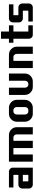

<svg xmlns="http://www.w3.org/2000/svg" viewBox="1572 -2252 680 3864"><g transform="rotate(-90 1912.0 -320.0)"><path d="M470.2 0H129.9Q96.7 0 73.2 -23.4Q49.8 -46.9 49.8 -80.1V-210Q49.8 -243.2 73.2 -266.6Q96.7 -290 129.9 -290H325.2V-390.1H71.8V-480H390.1Q422.9 -480 446.5 -456.3Q470.2 -432.6 470.2 -399.9ZM325.2 -89.8V-200.2H194.8V-89.8Z M1284.7 0H1139.6V-319.8Q1139.6 -349.6 1122.1 -369.9Q1104.5 -390.1 1079.6 -390.1H1009.8V0H864.7V-390.1H734.9V0H589.8V-480H1125Q1191.4 -480 1238 -433.3Q1284.7 -386.7 1284.7 -319.8Z M1835 -160.2Q1835 -93.8 1788.1 -46.9Q1741.2 0 1674.8 0H1554.7Q1488.3 0 1441.4 -46.9Q1394.5 -93.8 1394.5 -160.2V-319.8Q1394.5 -386.7 1441.4 -433.3Q1488.3 -480 1554.7 -480H1674.8Q1741.2 -480 1788.1 -433.3Q1835 -386.7 1835 -319.8ZM1689.9 -160.2V-319.8Q1689.9 -349.6 1672.4 -369.9Q1654.8 -390.1 1629.9 -390.1H1599.6Q1574.7 -390.1 1557.1 -369.9Q1539.6 -349.6 1539.6 -319.8V-160.2Q1539.6 -129.9 1556.9 -109.9Q1574.2 -89.8 1599.6 -89.8H1629.9Q1655.3 -89.8 1672.6 -109.9Q1689.9 -129.9 1689.9 -160.2Z M2364.3 -160.2Q2364.3 -93.8 2317.6 -46.9Q2271 0 2204.1 0H2094.2Q2027.8 0 1981 -46.9Q1934.1 -93.8 1934.1 -160.2V-480H2079.1V-160.2Q2079.1 -130.4 2096.7 -110.1Q2114.3 -89.8 2139.2 -89.8H2159.2Q2184.1 -89.8 2201.7 -110.1Q2219.2 -130.4 2219.2 -160.2V-480H2364.3Z M2904.3 0H2759.3V-319.8Q2759.3 -349.6 2741.7 -369.9Q2724.1 -390.1 2699.2 -390.1H2619.1V0H2474.1V-480H2744.1Q2810.5 -480 2857.4 -433.3Q2904.3 -386.7 2904.3 -319.8Z M3334 0H3144Q3111.3 0 3087.6 -23.4Q3064 -46.9 3064 -80.1V-390.1H2983.9V-480H3064V-640.1H3209V-480H3334V-390.1H3209V-89.8H3334Z M3773.9 -80.1Q3773.9 -46.9 3750.2 -23.4Q3726.6 0 3693.8 0H3410.6V-89.8H3628.9V-200.2H3473.6Q3440.4 -200.2 3417 -223.6Q3393.6 -247.1 3393.6 -279.8V-399.9Q3393.6 -432.6 3417 -456.3Q3440.4 -480 3473.6 -480H3756.8V-390.1H3538.6V-290H3693.8Q3726.6 -290 3750.2 -266.6Q3773.9 -243.2 3773.9 -210Z"/></g></svg>

Font: Laconic
Style: Bold
Weight: 700
Designer: Robby Woodard
Version: Version 1.000